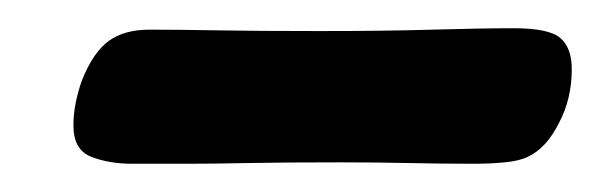

<svg xmlns="http://www.w3.org/2000/svg" viewBox="-20 -330 425 136"><path d="M38 -273Q46 -293 57 -301Q68 -309 86 -309Q106 -309 134 -308.5Q162 -308 206 -308Q252 -308 286.5 -309Q321 -310 344 -310Q369 -310 377 -303Q385 -296 385 -281Q385 -260 376 -243Q367 -225 354 -219Q348 -216 337.5 -215Q327 -214 316 -214Q293 -214 270 -214.5Q247 -215 221 -215Q180 -215 155 -214.5Q130 -214 112 -214Q94 -214 74 -214Q57 -214 44.5 -219Q32 -224 32 -241Q32 -256 38 -273Z"/></svg>

Font: Lisu Bosa
Style: Bold Italic
Weight: 700
Italic angle: -19°
Designer: David Morse, Annie Olsen, Victor Gaultney, Frank Grießhammer (Latin)
Foundry: SIL International
Version: Version 2.000